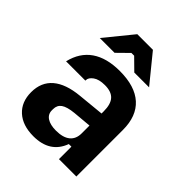

<svg xmlns="http://www.w3.org/2000/svg" viewBox="-211 -861 991 991"><g transform="rotate(45 284.5 -366.0)"><path d="M34 -143Q34 -216 82.5 -257.5Q131 -299 226 -308L369 -322V-338Q369 -390 347 -414Q325 -438 278 -438Q235 -438 212.5 -421.5Q190 -405 190 -387V-383H49Q68 -463 126.5 -503.5Q185 -544 281 -544Q392 -544 449.5 -492Q507 -440 507 -340V0H380V-91H361Q324 10 203 10Q124 10 79 -31Q34 -72 34 -143ZM265 -93Q316 -93 342.5 -114.5Q369 -136 369 -177V-234L268 -225Q219 -220 197.5 -205Q176 -190 176 -161V-152Q176 -124 199.5 -108.5Q223 -93 265 -93ZM210 -742H324L447 -591H339L277 -652H257L195 -591H87Z"/></g></svg>

Font: Mozilla Text BETA
Style: Bold
Weight: 700
Designer: Studio DRAMA
Foundry: Studio DRAMA
Version: Version 0.100